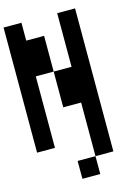

<svg xmlns="http://www.w3.org/2000/svg" viewBox="-159 -961 944 1297"><g transform="rotate(-15 312.5 -312.5)"><path d="M0 0V-875H125V-750H250V-500H125V0ZM250 250V125H375V250ZM250 -250V-500H375V-875H500V125H375V-250Z"/></g></svg>

Font: Galmuri7 Regular
Style: Regular
Weight: 400
Designer: Lee Minseo (quiple)
Version: Version 2.399;hotconv 1.1.1;makeotfexe 2.6.0 DEVELOPMENT